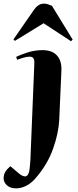

<svg xmlns="http://www.w3.org/2000/svg" viewBox="-80 -808 429 1057"><path d="M246 -146Q242 -74 212.5 10Q183 94 121 167Q94 200 65 214.5Q36 229 9 229Q-24 229 -42 212Q-60 195 -60 174Q-60 154 -51 138.5Q-42 123 -23 107L23 146Q76 190 83 121Q86 96 87.5 69Q89 42 90 7L109 -458Q110 -478 104 -487Q98 -496 83 -496Q67 -496 47.5 -490Q28 -484 14 -479L9 -495Q29 -505 69.5 -518.5Q110 -532 154 -532Q208 -532 234.5 -501.5Q261 -471 258 -418ZM320 -590 311 -581 160 -680 2 -583 -6 -591 107 -754Q117 -769 131 -778.5Q145 -788 162 -788Q173 -788 184 -784.5Q195 -781 206 -776Z"/></svg>

Font: Literata 72pt
Style: Bold Italic
Weight: 700
Italic angle: -2°
Designer: Latin by Veronika Burian and Jose Scaglione. Greek by Irene Vlachou. Cyrillic by Vera Evstafieva
Foundry: TypeTogether
Version: Version 3.002